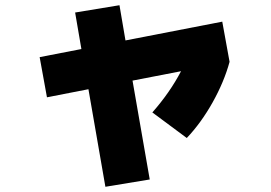

<svg xmlns="http://www.w3.org/2000/svg" viewBox="-20 -652 1040 736"><path d="M554 36 384 64 319 -310 160 -279 132 -433 292 -464 268 -604 438 -632 461 -497 832 -569 860 -415Q839 -338 795 -259.5Q751 -181 696 -123L564 -221Q631 -297 674 -379L488 -343Z"/></svg>

Font: Mplus 1p Black
Style: Regular
Weight: 900
Version: Version 1.061